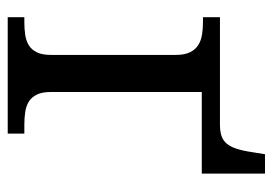

<svg xmlns="http://www.w3.org/2000/svg" viewBox="-122 -568 690 485"><g transform="rotate(90 222.5 -325.0)"><path d="M211.9 -490.2V-108.9Q211.9 -86.9 218.5 -73.5Q225.1 -60.1 236.3 -53.2Q247.6 -46.4 262.5 -44.2Q277.3 -42 293.9 -42H316.9V0H22.9V-42H36.1Q52.7 -42 67.6 -44.2Q82.5 -46.4 93.8 -53.2Q105 -60.1 111.6 -73.5Q118.2 -86.9 118.2 -108.9V-424.8Q118.2 -446.8 111.6 -460.2Q105 -473.6 93.8 -481Q82.5 -488.3 67.6 -490.7Q52.7 -493.2 36.1 -493.2H22.9V-536.1H293.9Q311 -536.1 322.8 -540Q334.5 -543.9 342.3 -553.2Q350.1 -562.5 355.2 -578.1Q360.4 -593.8 363.8 -617.2L369.1 -649.9H418V-490.2Z"/></g></svg>

Font: Noto Serif
Style: Regular
Weight: 400
Designer: Monotype Design team
Foundry: Monotype Imaging Inc.
Version: Version 1.02